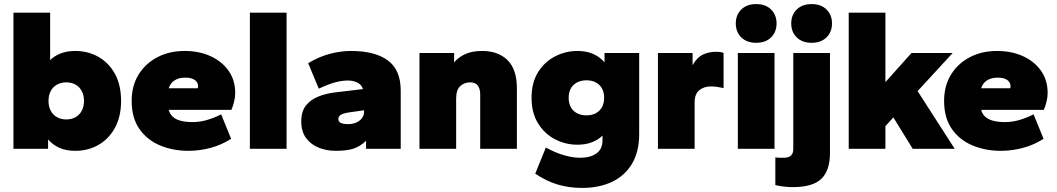

<svg xmlns="http://www.w3.org/2000/svg" viewBox="-20 -730 5186 942"><path d="M349 10Q304 10 271 -5Q238 -20 216 -46V0H46V-668H226V-435Q247 -456 278 -468Q309 -480 349 -480Q412 -480 463 -451Q514 -422 544 -367.5Q574 -313 574 -235Q574 -158 544 -103Q514 -48 463 -19Q412 10 349 10ZM305 -144Q331 -144 350.5 -155Q370 -166 381 -186.5Q392 -207 392 -235Q392 -263 381 -283.5Q370 -304 350.5 -315Q331 -326 305 -326Q280 -326 260 -315Q240 -304 229 -283.5Q218 -263 218 -235Q218 -207 229 -186.5Q240 -166 260 -155Q280 -144 305 -144Z M904 10Q830 10 766.5 -16Q703 -42 664.5 -96.5Q626 -151 626 -235Q626 -310 660.5 -365Q695 -420 753.5 -450Q812 -480 885 -480Q958 -480 1014 -454Q1070 -428 1102 -382Q1134 -336 1134 -274Q1134 -254 1128.5 -231Q1123 -208 1115 -191H808Q813 -171 827.5 -157.5Q842 -144 866.5 -137.5Q891 -131 924 -131Q962 -131 998 -142Q1034 -153 1065 -169L1114 -49Q1069 -20 1015 -5Q961 10 904 10ZM808 -297H950Q951 -300 951.5 -302.5Q952 -305 952 -307Q952 -319 945 -328.5Q938 -338 924.5 -343.5Q911 -349 889 -349Q866 -349 849 -342Q832 -335 822 -323Q812 -311 808 -297Z M1206 0V-668H1386V0Z M1627 10Q1582 10 1543.5 -5.5Q1505 -21 1481.5 -53Q1458 -85 1458 -134Q1458 -184 1481.5 -213Q1505 -242 1543.5 -257Q1582 -272 1627 -277L1761 -293Q1753 -316 1732 -325.5Q1711 -335 1687 -335Q1658 -335 1624.5 -326Q1591 -317 1544 -295L1492 -420Q1545 -452 1598.5 -466Q1652 -480 1702 -480Q1820 -480 1883 -433.5Q1946 -387 1946 -286V0H1776V-39Q1746 -11 1713.5 -0.5Q1681 10 1627 10ZM1689 -121Q1711 -121 1728.5 -129Q1746 -137 1756 -150.5Q1766 -164 1766 -180V-189L1689 -178Q1664 -174 1652 -166.5Q1640 -159 1640 -146Q1640 -133 1652 -127Q1664 -121 1689 -121Z M2038 0V-470H2208V-424Q2230 -450 2263.5 -465Q2297 -480 2346 -480Q2424 -480 2470 -435Q2516 -390 2516 -296V0H2336V-267Q2336 -295 2324 -310.5Q2312 -326 2287 -326Q2258 -326 2238 -307.5Q2218 -289 2218 -247V0Z M2836 192Q2771 192 2715 175Q2659 158 2606 122L2658 -6Q2706 20 2748.5 32Q2791 44 2826 44Q2876 44 2906 23Q2936 2 2936 -42V-65Q2915 -44 2884 -32Q2853 -20 2813 -20Q2755 -20 2703.5 -46.5Q2652 -73 2620 -124.5Q2588 -176 2588 -250Q2588 -325 2620 -376Q2652 -427 2703.5 -453.5Q2755 -480 2813 -480Q2858 -480 2891 -465Q2924 -450 2946 -424V-470H3116V-72Q3116 14 3081 73Q3046 132 2983 162Q2920 192 2836 192ZM2857 -164Q2884 -164 2903.5 -174.5Q2923 -185 2933.5 -204.5Q2944 -224 2944 -250Q2944 -277 2933.5 -296Q2923 -315 2903.5 -325.5Q2884 -336 2857 -336Q2831 -336 2811 -325.5Q2791 -315 2780.5 -296Q2770 -277 2770 -250Q2770 -224 2780.5 -204.5Q2791 -185 2811 -174.5Q2831 -164 2857 -164Z M3208 0V-470H3378V-410Q3399 -448 3428.5 -462Q3458 -476 3493 -476Q3506 -476 3515 -474.5Q3524 -473 3530 -470V-298Q3515 -301 3499.5 -303.5Q3484 -306 3468 -306Q3434 -306 3411 -287.5Q3388 -269 3388 -227V0Z M3600 0V-470H3780V0ZM3690 -520Q3644 -520 3617 -546.5Q3590 -573 3590 -615Q3590 -657 3617 -683.5Q3644 -710 3690 -710Q3736 -710 3763 -683.5Q3790 -657 3790 -615Q3790 -573 3763 -546.5Q3736 -520 3690 -520Z M3870 188Q3848 188 3826 185.5Q3804 183 3784 178V42Q3797 44 3806 44Q3815 44 3825 44Q3851 44 3861.5 32.5Q3872 21 3872 3V-470H4052V21Q4052 106 4010 147Q3968 188 3870 188ZM3962 -520Q3916 -520 3889 -546.5Q3862 -573 3862 -615Q3862 -657 3889 -683.5Q3916 -710 3962 -710Q4008 -710 4035 -683.5Q4062 -657 4062 -615Q4062 -573 4035 -546.5Q4008 -520 3962 -520Z M4144 0V-668H4324V-327L4452 -470H4654L4482 -283L4664 0H4458L4363 -154L4324 -111V0Z M4890 10Q4816 10 4752.5 -16Q4689 -42 4650.5 -96.5Q4612 -151 4612 -235Q4612 -310 4646.5 -365Q4681 -420 4739.5 -450Q4798 -480 4871 -480Q4944 -480 5000 -454Q5056 -428 5088 -382Q5120 -336 5120 -274Q5120 -254 5114.5 -231Q5109 -208 5101 -191H4794Q4799 -171 4813.5 -157.5Q4828 -144 4852.5 -137.5Q4877 -131 4910 -131Q4948 -131 4984 -142Q5020 -153 5051 -169L5100 -49Q5055 -20 5001 -5Q4947 10 4890 10ZM4794 -297H4936Q4937 -300 4937.5 -302.5Q4938 -305 4938 -307Q4938 -319 4931 -328.5Q4924 -338 4910.5 -343.5Q4897 -349 4875 -349Q4852 -349 4835 -342Q4818 -335 4808 -323Q4798 -311 4794 -297Z"/></svg>

Font: Gantari Black
Style: Regular
Weight: 900
Version: Version 1.000